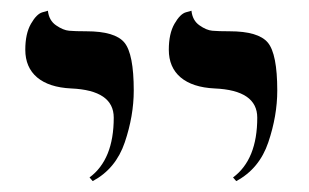

<svg xmlns="http://www.w3.org/2000/svg" viewBox="-20 -579 573 356"><path d="M418 -243.2 412.1 -250Q457 -283.2 457 -360.8Q457 -411.6 377.9 -415Q336.9 -417 314.9 -435.5Q293 -454.1 293 -486.8Q293 -516.6 303.5 -534.9Q314 -553.2 324.7 -556.2L335 -559.1Q336.9 -541 349.9 -532Q362.8 -522.9 373.8 -522Q384.8 -521 405.8 -521Q459 -521 476.6 -500Q494.1 -479 494.1 -411.1Q494.1 -364.3 477.5 -315.2Q460.9 -266.1 418 -243.2ZM151.9 -243.2 146 -250Q190.9 -283.2 190.9 -360.8Q190.9 -411.6 111.8 -415Q70.8 -417 48.8 -435.5Q26.9 -454.1 26.9 -486.8Q26.9 -516.6 37.4 -534.9Q47.9 -553.2 58.6 -556.2L68.8 -559.1Q70.8 -541 84 -532Q97.2 -522.9 108.2 -522Q119.1 -521 140.1 -521Q193.4 -521 210.7 -500Q228 -479 228 -411.1Q228 -364.3 211.4 -315.2Q194.8 -266.1 151.9 -243.2Z"/></svg>

Font: Linux Biolinum O
Style: Bold
Weight: 700
Designer: Philipp H. Poll
Foundry: Philipp H. Poll
Version: Version 1.3.2